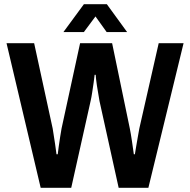

<svg xmlns="http://www.w3.org/2000/svg" viewBox="-20 -891 901 911"><path d="M281 -739 378 -871H487L583 -739H486L433 -813L378 -739ZM173 0 11 -686H142L230 -281Q237 -238 241.5 -207Q246 -176 248 -159H254Q255 -171 258.5 -194.5Q262 -218 265.5 -242Q269 -266 272 -281L360 -686H512L596 -281Q601 -256 606 -222Q611 -188 615 -159H620Q622 -170 625.5 -192.5Q629 -215 633.5 -239Q638 -263 641 -281L733 -686H851L684 0H543L452 -412Q445 -450 440 -484Q435 -518 434 -536H429Q428 -523 424.5 -500Q421 -477 417.5 -453Q414 -429 410 -412L318 0Z"/></svg>

Font: Archivo SemiCondensed SemiBold
Style: Regular
Weight: 600
Width: 4
Designer: Hector Gatti
Foundry: Omnibus-Type
Version: Version 2.001; ttfautohint (v1.8.3)